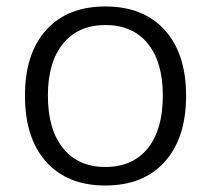

<svg xmlns="http://www.w3.org/2000/svg" viewBox="-20 -568 653 597"><path d="M57.6 -270.5Q57.6 -401.4 123.5 -474.6Q189.5 -547.9 307.6 -547.9Q425.8 -547.9 492.2 -474.6Q558.6 -401.4 558.6 -270.5Q558.6 -138.7 492.2 -64.9Q425.8 8.8 307.6 8.8Q189.5 8.8 123.5 -64.9Q57.6 -138.7 57.6 -270.5ZM128.9 -270.5Q128.9 -165 176.3 -106.9Q223.6 -48.8 307.6 -48.8Q392.6 -48.8 439.5 -106.9Q486.3 -165 486.3 -270.5Q486.3 -375 439.5 -432.6Q392.6 -490.2 307.6 -490.2Q223.6 -490.2 176.3 -432.6Q128.9 -375 128.9 -270.5Z"/></svg>

Font: Min Sans Light
Style: Regular
Weight: 300
Designer: Jinseong-Kim, NotoSansCJK, Nunito
Foundry: Jinseong-Kim
Version: Version 1.400;Glyphs 3.1.2 (3151)